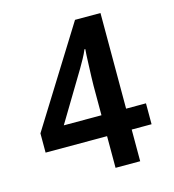

<svg xmlns="http://www.w3.org/2000/svg" viewBox="-107 -806 814 896"><g transform="rotate(-15 300.0 -358.0)"><path d="M341 0V-153H44V-246L337 -716H460V-254H556V-153H460V0ZM159 -254H341V-397Q341 -414 342 -440Q343 -466 344 -493Q345 -520 346 -541.5Q347 -563 348 -572H344Q336 -552 324 -530.5Q312 -509 301 -490Z"/></g></svg>

Font: Noto Sans Mono SemiBold
Style: Regular
Weight: 600
Designer: Monotype Design Team
Foundry: Monotype Imaging Inc.
Version: Version 2.014; ttfautohint (v1.8.4.7-5d5b)